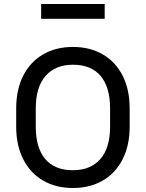

<svg xmlns="http://www.w3.org/2000/svg" viewBox="-20 -931 730 961"><path d="M629 -388V-298Q629 -203 593.5 -133.5Q558 -64 494 -27Q430 10 345 10Q260 10 196 -27Q132 -64 96.5 -133.5Q61 -203 61 -298V-388Q61 -483 96.5 -552.5Q132 -622 196 -659Q260 -696 345 -696Q430 -696 494 -659Q558 -622 593.5 -552.5Q629 -483 629 -388ZM159 -388V-298Q159 -191 206.5 -135Q254 -79 345 -79Q433 -79 482 -134.5Q531 -190 531 -298V-388Q531 -495 483.5 -551Q436 -607 345 -607Q257 -607 208 -551Q159 -495 159 -388ZM504 -837H186V-911H504Z"/></svg>

Font: Chivo
Style: Regular
Weight: 400
Designer: Hector Gatti
Foundry: Omnibus-Type
Version: Version 1.003